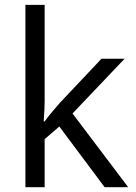

<svg xmlns="http://www.w3.org/2000/svg" viewBox="-20 -780 565 800"><path d="M166 -273.9Q187 -303.7 230 -352.1L402.8 -535.2H499L282.2 -307.1L514.2 0H416L227.1 -252.9L166 -200.2V0H85.9V-759.8H166V-356.9Q166 -330.1 162.1 -273.9Z"/></svg>

Font: f02537652
Style: Regular
Weight: 400
Foundry: Ascender Corporation
Version: Version 1.10